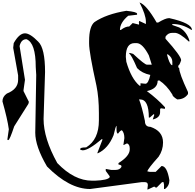

<svg xmlns="http://www.w3.org/2000/svg" viewBox="-45 -1512 1552 1532"><path d="M1205.1 -1332H1216.8Q1275.4 -1367.2 1302.7 -1367.2H1306.6Q1486.3 -1327.1 1486.3 -1273.4H1482.4Q1410.2 -1320.3 1334 -1320.3H1330.1V-1312.5L1384.8 -1293Q1443.4 -1261.7 1466.8 -1187.5V-1183.6L1462.9 -1179.7Q1387.7 -1250 1349.6 -1250H1330.1Q1294.9 -1250 1275.4 -1218.8V-1203.1Q1400.4 -1064.5 1400.4 -1031.2Q1386.7 -989.3 1377 -988.3Q1377 -968.8 1384.8 -968.8Q1384.8 -926.8 1455.1 -777.3V-761.7Q1425.8 -718.8 1369.1 -718.8Q1330.1 -743.2 1330.1 -757.8Q1285.2 -832 1224.6 -871.1L1212.9 -867.2Q1212.9 -803.7 1127 -785.2Q1211.9 -721.7 1271.5 -656.2V-644.5H1263.7L1236.3 -648.4V-644.5L1232.4 -640.6V-617.2Q1232.4 -572.3 1173.8 -558.6L1185.5 -593.8V-597.7L1181.6 -601.6L1150.4 -574.2H1142.6Q1142.6 -718.8 1072.3 -718.8H1064.5Q1087.9 -659.2 1111.3 -546.9Q1111.3 -500 1154.3 -500Q1255.9 -466.8 1255.9 -375Q1255.9 -313.5 1220.7 -261.7Q1130.9 -161.1 1130.9 -144.5L1150.4 -140.6H1197.3L1244.1 -187.5Q1288.1 -187.5 1306.6 -74.2Q1306.6 -29.3 1271.5 -3.9H1263.7V-39.1L1259.8 -58.6H1248L1205.1 -15.6H1197.3L1185.5 -23.4L1134.8 0H1130.9L1134.8 -35.2Q1134.8 -58.6 1111.3 -58.6H1084L673.8 -3.9Q507.8 -3.9 330.1 -183.6Q236.3 -343.8 236.3 -453.1L244.1 -914.1L240.2 -976.6Q240.2 -1169.9 166 -1199.2Q124 -1199.2 111.3 -1144.5L154.3 -875L142.6 -793V-785.2L185.5 -699.2L181.6 -683.6L68.4 -503.9Q32.2 -394.5 21.5 -394.5H17.6L13.7 -398.4L25.4 -480.5Q14.6 -561.5 -25.4 -703.1Q-25.4 -741.2 9.8 -765.6Q99.6 -800.8 99.6 -875V-910.2L60.5 -1128.9V-1132.8L64.5 -1168Q108.4 -1246.1 154.3 -1246.1Q195.3 -1246.1 259.8 -1179.7Q314.5 -1127.9 314.5 -937.5L302.7 -562.5Q302.7 -408.2 412.1 -210.9Q546.9 -70.3 689.5 -70.3H712.9Q815.4 -74.2 830.1 -97.7V-105.5L798.8 -148.4V-164.1L841.8 -156.2H877Q910.2 -156.2 923.8 -179.7V-187.5Q923.8 -195.3 900.4 -199.2V-210.9Q990.2 -266.6 990.2 -320.3V-328.1Q990.2 -358.4 970.7 -367.2H966.8L943.4 -355.5H939.5L947.3 -410.2Q947.3 -452.1 927.7 -472.7Q916 -472.7 896.5 -445.3Q884.8 -448.2 884.8 -476.6V-507.8Q877.9 -507.8 861.3 -433.6Q818.4 -327.1 736.3 -289.1H732.4V-293L771.5 -394.5V-402.3H767.6Q661.1 -312.5 615.2 -312.5L595.7 -316.4V-324.2Q595.7 -335.9 642.6 -335.9Q744.1 -398.4 744.1 -550.8V-609.4Q744.1 -732.4 724.6 -828.1Q666 -1093.8 666 -1164.1V-1183.6Q666 -1300.8 709 -1335.9Q802.7 -1399.4 962.9 -1425.8Q1048.8 -1417 1048.8 -1402.3V-1394.5L982.4 -1386.7H978.5Q912.1 -1331.1 912.1 -1273.4H919.9Q955.1 -1300.8 986.3 -1300.8L1013.7 -1328.1L1060.5 -1316.4H1064.5V-1332L1060.5 -1335.9H1064.5V-1343.8H1068.4L1119.1 -1320.3V-1339.8Q1119.1 -1392.6 1068.4 -1492.2Q1123 -1474.6 1205.1 -1332ZM1142.6 -1070.3Q1091.8 -1168 1044.9 -1168H1029.3Q959 -1168 959 -1058.6L962.9 -1019.5Q1002 -883.8 1068.4 -828.1H1076.2V-847.7L1115.2 -843.8Q1138.7 -843.8 1154.3 -914.1Q1087.9 -927.7 1048.8 -968.8Q1000 -1082 986.3 -1082V-1085.9L990.2 -1089.8L1017.6 -1082Q1109.4 -996.1 1127 -996.1H1166ZM1294.9 -1078.1H1287.1Q1306.6 -1001 1326.2 -992.2H1330.1V-1019.5Q1330.1 -1052.7 1294.9 -1078.1Z"/></svg>

Font: EG Dragon Caps 
Style: Regular
Weight: 400
Designer: Bill Roach / W.K. Roach
Version: Version 1.00 April 18, 2012, initial release